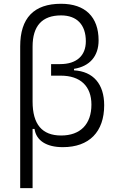

<svg xmlns="http://www.w3.org/2000/svg" viewBox="-20 -762 626 1007"><path d="M309.6 9.8C447.8 9.8 526.4 -70.3 526.4 -210C526.4 -321.3 469.2 -387.2 368.2 -393.1V-400.9C450.7 -414.1 497.1 -467.3 497.1 -550.3C497.1 -673.3 426.8 -742.2 300.3 -742.2C157.7 -742.2 85.9 -667.5 85.9 -519V224.6H150.9V-85.9H161.1C169.9 -24.9 223.1 9.8 309.6 9.8ZM150.9 -229.5V-517.6C150.9 -626.5 201.2 -681.2 300.3 -681.2C383.3 -681.2 430.2 -632.3 430.2 -545.4C430.2 -469.2 380.9 -425.8 295.9 -425.8H248V-365.2H298.8C401.4 -365.2 459.5 -310.1 459.5 -213.4C459.5 -110.4 401.4 -51.3 300.8 -51.3C200.7 -51.3 150.9 -109.9 150.9 -229.5Z"/></svg>

Font: Cascadia Mono Light
Style: Regular
Weight: 300
Monospace: yes
Designer: Aaron Bell
Foundry: Saja Typeworks
Version: Version 2404.023